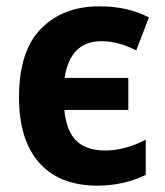

<svg xmlns="http://www.w3.org/2000/svg" viewBox="-20 -576 522 606"><path d="M288 10Q168 10 104 -62Q40 -134 40 -269Q40 -415 109.5 -485.5Q179 -556 293 -556Q340 -556 379 -547Q418 -538 450 -521L410 -417Q380 -432 353 -439Q326 -446 301 -446Q201 -446 184 -330H385V-229H183Q190 -161 221.5 -131Q253 -101 312 -101Q374 -101 440 -135V-24Q408 -8 368.5 1Q329 10 288 10Z"/></svg>

Font: Noto Sans SemiCondensed
Style: Bold
Weight: 700
Width: 4
Designer: Monotype Design Team
Foundry: Monotype Imaging Inc.
Version: Version 2.013; ttfautohint (v1.8.4.7-5d5b)